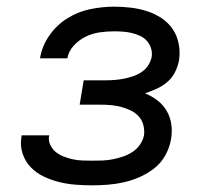

<svg xmlns="http://www.w3.org/2000/svg" viewBox="-20 -548 640 576"><path d="M257 8Q231 8 206 6Q181 4 157 -2Q133 -8 111 -18.5Q89 -29 72.5 -46Q56 -63 48 -86.5Q40 -110 44 -135Q44 -137 44.5 -139Q45 -141 45 -142H128Q128 -141 127.5 -140.5Q127 -140 127 -139Q125 -125 131.5 -112Q138 -99 148.5 -91Q159 -83 172 -78Q185 -73 199 -70Q213 -67 227.5 -66.5Q242 -66 257 -66Q272 -66 287 -66.5Q302 -67 317.5 -70Q333 -73 348 -78Q363 -83 376.5 -91.5Q390 -100 399.5 -113.5Q409 -127 412 -142Q414 -158 410 -173Q406 -188 396 -199Q386 -210 372.5 -216.5Q359 -223 344.5 -227Q330 -231 314 -232.5Q298 -234 282 -234H219L231 -307H295Q308 -307 322 -308Q336 -309 349.5 -311.5Q363 -314 377 -318.5Q391 -323 403.5 -331Q416 -339 424 -351Q432 -363 435 -377Q437 -391 433 -403.5Q429 -416 420.5 -425.5Q412 -435 400 -440.5Q388 -446 375.5 -449Q363 -452 349.5 -453Q336 -454 322 -454Q301 -454 279.5 -451Q258 -448 238 -438.5Q218 -429 202 -412Q186 -395 182 -373H100Q106 -410 128 -441.5Q150 -473 182 -493Q214 -513 250.5 -520.5Q287 -528 322 -528Q347 -528 372.5 -525Q398 -522 421 -514.5Q444 -507 464 -494Q484 -481 497.5 -461.5Q511 -442 516 -417Q521 -392 517 -367Q514 -350 505.5 -332.5Q497 -315 482.5 -302.5Q468 -290 450.5 -282Q433 -274 415 -268Q435 -260 452 -247Q469 -234 480 -215.5Q491 -197 494 -174.5Q497 -152 493 -130Q489 -106 476.5 -83Q464 -60 444 -44Q424 -28 400.5 -17.5Q377 -7 353 -1.5Q329 4 305 6Q281 8 257 8Z"/></svg>

Font: Zed Sans Extended
Style: Italic
Weight: 400
Width: 7
Italic angle: -9°
Designer: Belleve Invis
Foundry: Belleve Invis
Version: Version 1.0.0; ttfautohint (v1.8.4)